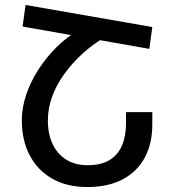

<svg xmlns="http://www.w3.org/2000/svg" viewBox="-20 -744 702 774"><path d="M409 -598Q357 -568 314 -529Q271 -490 239 -445.5Q207 -401 190 -354Q173 -307 173 -259Q173 -204 192 -163.5Q211 -123 247 -100.5Q283 -78 332 -78Q388 -78 422 -99Q456 -120 472 -158Q488 -196 488 -248V-292H594V-242Q594 -165 563.5 -108.5Q533 -52 474.5 -21Q416 10 332 10Q250 10 191 -23.5Q132 -57 100 -117.5Q68 -178 68 -259Q68 -310 85.5 -362Q103 -414 134.5 -463Q166 -512 207 -553Q248 -594 296 -621ZM83 -724 594 -635 582 -547 71 -637Z"/></svg>

Font: Noto Sans Armenian Medium
Style: Regular
Weight: 500
Designer: Monotype Design Team
Foundry: Monotype Imaging Inc.
Version: Version 2.007